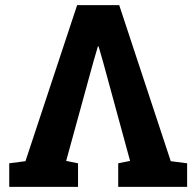

<svg xmlns="http://www.w3.org/2000/svg" viewBox="-20 -731 759 751"><path d="M16.1 0V-92.3L79.6 -100.6L281.7 -710.9H446.3L647.9 -100.6L711.9 -92.3V0H442.4V-92.3L488.8 -101.6L383.3 -488.3L365.7 -549.3H362.8L344.2 -485.4L238.8 -101.6L285.2 -92.3V0Z"/></svg>

Font: Roboto Slab ExtraBold
Style: Regular
Weight: 800
Designer: Google
Version: Version 2.001; ttfautohint (v1.8.3)